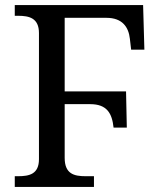

<svg xmlns="http://www.w3.org/2000/svg" viewBox="-20 -734 630 754"><path d="M38 0H349V-42H316C271 -42 234 -51 234 -114V-325H334C401 -325 420 -288 426 -233H478L475 -375H234V-664H398C461 -664 485 -627 490 -582L495 -539H547L542 -714H38V-672H51C95 -672 133 -663 133 -604V-109C133 -50 95 -42 51 -42H38Z"/></svg>

Font: Noto Serif Thai
Style: Regular
Weight: 400
Designer: Monotype Design Team
Foundry: Monotype Imaging Inc.
Version: Version 1.901